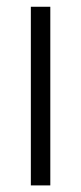

<svg xmlns="http://www.w3.org/2000/svg" viewBox="-20 -562 246 582"><path d="M73.5 0V-541.5H132.5V0Z"/></svg>

Font: Encode Sans Semi Condensed Light
Style: Regular
Weight: 300
Width: 4
Designer: Multiple Designers
Foundry: Impallari Type
Version: Version 2.000